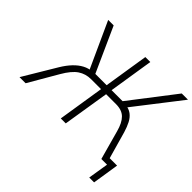

<svg xmlns="http://www.w3.org/2000/svg" viewBox="-214 -935 1312 1312"><g transform="rotate(45 442.5 -278.5)"><path d="M803 148 827 0H790L797 -44H880L850 148ZM-19 0 124 -239Q150 -282 179 -312.5Q208 -343 240 -360Q272 -377 308 -379L290 -361L133 -705H186L339 -366L325 -382H441L492 -705H540L489 -382H611L583 -366L844 -705H904L637 -361L625 -379Q662 -376 686 -358Q710 -340 725.5 -310Q741 -280 753 -240L821 0H772L714 -210Q697 -274 666 -305Q635 -336 578 -336H482L428 0H380L433 -336H337Q285 -336 244 -308.5Q203 -281 162 -210L40 0Z"/></g></svg>

Font: Nunito Sans 7pt SemiCondensed ExtraLight
Style: Italic
Weight: 250
Width: 4
Italic angle: -9°
Designer: Vernon Adams
Foundry: Vernon Adams
Version: Version 3.101;gftools[0.9.27]